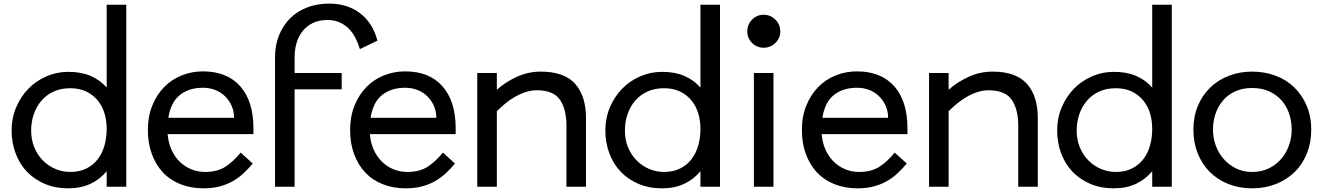

<svg xmlns="http://www.w3.org/2000/svg" viewBox="-20 -1026 7269 1055"><path d="M355 8.8Q283.8 8.8 226.2 -15.6Q168.8 -40 128.1 -82.5Q87.5 -125 65.6 -183.8Q43.8 -242.5 43.8 -310Q43.8 -377.5 68.8 -436.2Q93.8 -495 135.6 -538.1Q177.5 -581.2 234.4 -606.2Q291.2 -631.2 355 -631.2Q426.2 -631.2 478.1 -608.8Q530 -586.2 566.2 -545V-1000H673.8V0H566.2V-85Q530 -41.2 477.5 -16.2Q425 8.8 355 8.8ZM151.2 -308.8Q151.2 -257.5 168.8 -215.6Q186.2 -173.8 216.2 -143.8Q246.2 -113.8 285 -97.5Q323.8 -81.2 366.2 -81.2Q417.5 -81.2 455.6 -100.6Q493.8 -120 518.1 -152.5Q542.5 -185 554.4 -227.5Q566.2 -270 566.2 -317.5Q566.2 -363.8 553.8 -404.4Q541.2 -445 515.6 -475.6Q490 -506.2 452.5 -523.8Q415 -541.2 366.2 -541.2Q313.8 -541.2 273.8 -522.5Q233.8 -503.8 206.9 -471.9Q180 -440 165.6 -398.1Q151.2 -356.2 151.2 -308.8Z M1097.5 8.8Q1028.8 8.8 971.9 -13.8Q915 -36.2 875.6 -78.1Q836.2 -120 814.4 -179.4Q792.5 -238.8 792.5 -311.2Q792.5 -386.2 816.9 -446.2Q841.2 -506.2 882.5 -548.1Q923.8 -590 978.8 -611.9Q1033.8 -633.8 1095 -633.8Q1227.5 -633.8 1300 -551.9Q1372.5 -470 1372.5 -321.2V-288.8H901.2Q905 -242.5 921.9 -204.4Q938.8 -166.2 966.2 -138.8Q993.8 -111.2 1030 -96.2Q1066.2 -81.2 1106.2 -81.2Q1176.2 -81.2 1220.6 -111.2Q1265 -141.2 1302.5 -187.5L1368.8 -127.5Q1345 -98.8 1318.1 -73.8Q1291.2 -48.8 1259.4 -30.6Q1227.5 -12.5 1188.1 -1.9Q1148.8 8.8 1097.5 8.8ZM1266.2 -378.8Q1266.2 -413.8 1253.1 -443.8Q1240 -473.8 1217.5 -496.2Q1195 -518.8 1163.8 -531.2Q1132.5 -543.8 1095 -543.8Q1018.8 -543.8 968.8 -504.4Q918.8 -465 905 -378.8Z M1491.2 -712.5Q1491.2 -777.5 1513.1 -831.9Q1535 -886.2 1573.8 -925Q1612.5 -963.8 1667.5 -985Q1722.5 -1006.2 1787.5 -1006.2Q1890 -1006.2 1959.4 -952.5Q2028.8 -898.8 2053.8 -802.5L1957.5 -756.2Q1948.8 -786.2 1934.4 -815Q1920 -843.8 1898.8 -866.2Q1877.5 -888.8 1847.5 -902.5Q1817.5 -916.2 1778.8 -916.2Q1733.8 -916.2 1700 -900Q1666.2 -883.8 1643.8 -856.2Q1621.2 -828.8 1610 -791.2Q1598.8 -753.8 1598.8 -712.5V-625H1857.5V-535H1598.8V0H1491.2Z M2208.8 8.8Q2140 8.8 2083.1 -13.8Q2026.2 -36.2 1986.9 -78.1Q1947.5 -120 1925.6 -179.4Q1903.8 -238.8 1903.8 -311.2Q1903.8 -386.2 1928.1 -446.2Q1952.5 -506.2 1993.8 -548.1Q2035 -590 2090 -611.9Q2145 -633.8 2206.2 -633.8Q2338.8 -633.8 2411.2 -551.9Q2483.8 -470 2483.8 -321.2V-288.8H2012.5Q2016.2 -242.5 2033.1 -204.4Q2050 -166.2 2077.5 -138.8Q2105 -111.2 2141.2 -96.2Q2177.5 -81.2 2217.5 -81.2Q2287.5 -81.2 2331.9 -111.2Q2376.2 -141.2 2413.8 -187.5L2480 -127.5Q2456.2 -98.8 2429.4 -73.8Q2402.5 -48.8 2370.6 -30.6Q2338.8 -12.5 2299.4 -1.9Q2260 8.8 2208.8 8.8ZM2377.5 -378.8Q2377.5 -413.8 2364.4 -443.8Q2351.2 -473.8 2328.8 -496.2Q2306.2 -518.8 2275 -531.2Q2243.8 -543.8 2206.2 -543.8Q2130 -543.8 2080 -504.4Q2030 -465 2016.2 -378.8Z M3092.5 -336.2Q3092.5 -425 3056.9 -477.5Q3021.2 -530 2928.8 -530Q2898.8 -530 2868.1 -520Q2837.5 -510 2809.4 -493.8Q2781.2 -477.5 2756.2 -456.9Q2731.2 -436.2 2710 -415V0H2602.5V-625H2710V-532.5Q2755 -573.8 2818.1 -603.1Q2881.2 -632.5 2951.2 -632.5Q3080 -632.5 3140 -565.6Q3200 -498.8 3200 -376.2V0H3092.5Z M3617.5 8.8Q3546.2 8.8 3488.8 -15.6Q3431.2 -40 3390.6 -82.5Q3350 -125 3328.1 -183.8Q3306.2 -242.5 3306.2 -310Q3306.2 -377.5 3331.2 -436.2Q3356.2 -495 3398.1 -538.1Q3440 -581.2 3496.9 -606.2Q3553.8 -631.2 3617.5 -631.2Q3688.8 -631.2 3740.6 -608.8Q3792.5 -586.2 3828.8 -545V-1000H3936.2V0H3828.8V-85Q3792.5 -41.2 3740 -16.2Q3687.5 8.8 3617.5 8.8ZM3413.8 -308.8Q3413.8 -257.5 3431.2 -215.6Q3448.8 -173.8 3478.8 -143.8Q3508.8 -113.8 3547.5 -97.5Q3586.2 -81.2 3628.8 -81.2Q3680 -81.2 3718.1 -100.6Q3756.2 -120 3780.6 -152.5Q3805 -185 3816.9 -227.5Q3828.8 -270 3828.8 -317.5Q3828.8 -363.8 3816.2 -404.4Q3803.8 -445 3778.1 -475.6Q3752.5 -506.2 3715 -523.8Q3677.5 -541.2 3628.8 -541.2Q3576.2 -541.2 3536.2 -522.5Q3496.2 -503.8 3469.4 -471.9Q3442.5 -440 3428.1 -398.1Q3413.8 -356.2 3413.8 -308.8Z M4086.2 -853.8Q4086.2 -891.2 4112.5 -918.1Q4138.8 -945 4176.2 -945Q4213.8 -945 4240.6 -918.1Q4267.5 -891.2 4267.5 -853.8Q4267.5 -816.2 4240.6 -790Q4213.8 -763.8 4176.2 -763.8Q4138.8 -763.8 4112.5 -790Q4086.2 -816.2 4086.2 -853.8ZM4122.5 -625H4230V0H4122.5Z M4691.2 8.8Q4622.5 8.8 4565.6 -13.8Q4508.8 -36.2 4469.4 -78.1Q4430 -120 4408.1 -179.4Q4386.2 -238.8 4386.2 -311.2Q4386.2 -386.2 4410.6 -446.2Q4435 -506.2 4476.2 -548.1Q4517.5 -590 4572.5 -611.9Q4627.5 -633.8 4688.8 -633.8Q4821.2 -633.8 4893.8 -551.9Q4966.2 -470 4966.2 -321.2V-288.8H4495Q4498.8 -242.5 4515.6 -204.4Q4532.5 -166.2 4560 -138.8Q4587.5 -111.2 4623.8 -96.2Q4660 -81.2 4700 -81.2Q4770 -81.2 4814.4 -111.2Q4858.8 -141.2 4896.2 -187.5L4962.5 -127.5Q4938.8 -98.8 4911.9 -73.8Q4885 -48.8 4853.1 -30.6Q4821.2 -12.5 4781.9 -1.9Q4742.5 8.8 4691.2 8.8ZM4860 -378.8Q4860 -413.8 4846.9 -443.8Q4833.8 -473.8 4811.2 -496.2Q4788.8 -518.8 4757.5 -531.2Q4726.2 -543.8 4688.8 -543.8Q4612.5 -543.8 4562.5 -504.4Q4512.5 -465 4498.8 -378.8Z M5575 -336.2Q5575 -425 5539.4 -477.5Q5503.8 -530 5411.2 -530Q5381.2 -530 5350.6 -520Q5320 -510 5291.9 -493.8Q5263.8 -477.5 5238.8 -456.9Q5213.8 -436.2 5192.5 -415V0H5085V-625H5192.5V-532.5Q5237.5 -573.8 5300.6 -603.1Q5363.8 -632.5 5433.8 -632.5Q5562.5 -632.5 5622.5 -565.6Q5682.5 -498.8 5682.5 -376.2V0H5575Z M6100 8.8Q6028.8 8.8 5971.2 -15.6Q5913.8 -40 5873.1 -82.5Q5832.5 -125 5810.6 -183.8Q5788.8 -242.5 5788.8 -310Q5788.8 -377.5 5813.8 -436.2Q5838.8 -495 5880.6 -538.1Q5922.5 -581.2 5979.4 -606.2Q6036.2 -631.2 6100 -631.2Q6171.2 -631.2 6223.1 -608.8Q6275 -586.2 6311.2 -545V-1000H6418.8V0H6311.2V-85Q6275 -41.2 6222.5 -16.2Q6170 8.8 6100 8.8ZM5896.2 -308.8Q5896.2 -257.5 5913.8 -215.6Q5931.2 -173.8 5961.2 -143.8Q5991.2 -113.8 6030 -97.5Q6068.8 -81.2 6111.2 -81.2Q6162.5 -81.2 6200.6 -100.6Q6238.8 -120 6263.1 -152.5Q6287.5 -185 6299.4 -227.5Q6311.2 -270 6311.2 -317.5Q6311.2 -363.8 6298.8 -404.4Q6286.2 -445 6260.6 -475.6Q6235 -506.2 6197.5 -523.8Q6160 -541.2 6111.2 -541.2Q6058.8 -541.2 6018.8 -522.5Q5978.8 -503.8 5951.9 -471.9Q5925 -440 5910.6 -398.1Q5896.2 -356.2 5896.2 -308.8Z M6860 8.8Q6788.8 8.8 6729.4 -15Q6670 -38.8 6627.5 -81.2Q6585 -123.8 6561.2 -183.1Q6537.5 -242.5 6537.5 -313.8Q6537.5 -385 6561.9 -443.8Q6586.2 -502.5 6629.4 -544.4Q6672.5 -586.2 6731.9 -609.4Q6791.2 -632.5 6860 -632.5Q6930 -632.5 6989.4 -610Q7048.8 -587.5 7091.9 -545.6Q7135 -503.8 7160 -445Q7185 -386.2 7185 -313.8Q7185 -242.5 7161.2 -183.1Q7137.5 -123.8 7094.4 -81.2Q7051.2 -38.8 6991.2 -15Q6931.2 8.8 6860 8.8ZM6645 -313.8Q6645 -267.5 6660.6 -225.6Q6676.2 -183.8 6704.4 -151.9Q6732.5 -120 6771.9 -100.6Q6811.2 -81.2 6860 -81.2Q6910 -81.2 6950 -100Q6990 -118.8 7018.1 -150.6Q7046.2 -182.5 7061.9 -225Q7077.5 -267.5 7077.5 -313.8Q7077.5 -358.8 7063.8 -400.6Q7050 -442.5 7022.5 -473.8Q6995 -505 6954.4 -523.8Q6913.8 -542.5 6860 -542.5Q6807.5 -542.5 6766.9 -523.8Q6726.2 -505 6699.4 -473.1Q6672.5 -441.2 6658.8 -400Q6645 -358.8 6645 -313.8Z"/></svg>

Font: Abordage
Style: Regular
Weight: 400
Designer: Ange Degheest & Eugénie Bidaut
Foundry: Velvetyne Type Foundry
Version: Version 1.000;FEAKit 1.0